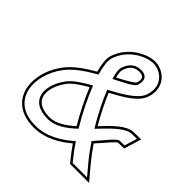

<svg xmlns="http://www.w3.org/2000/svg" viewBox="-198 -932 1145 1145"><g transform="rotate(45 374.0 -359.5)"><path d="M317.9 -391.7C262.2 -360.8 212.4 -329.2 186.2 -295C106.8 -189 107.7 -58 270 -59C329 -59.4 385.5 -98.5 439 -148.1C390.6 -228.2 347.4 -314.9 317.9 -391.7ZM479.4 -84.6C415.7 -27.5 337.6 20.6 245.6 21C25.3 22 22 -193 124 -327L124.3 -328C164.5 -381.1 229.5 -424.4 294.6 -460.6C279 -514.3 273.5 -558.7 282.2 -586C317.3 -691 420.9 -739 477.2 -740C536.5 -741 615.6 -689 584.2 -586C567.2 -529 483.3 -480.7 395.1 -433.4C421.7 -367.3 460.9 -289.3 505.6 -214.7C571.5 -283.6 632.1 -349.6 686.3 -351L727.6 -352L703.2 -272L663.9 -271C642.2 -270.6 602.5 -214.3 545.6 -151.3C570.1 -114.4 595.6 -79.6 621 -49L679.6 21H558.6L550.6 11C526.9 -17.3 502.8 -49.8 479.4 -84.6ZM371.3 -500.8C441 -536 497.6 -563.1 504.2 -586C521 -641 492.1 -661 454.8 -660C416.5 -659 380.6 -643 361.5 -584C356.3 -567.6 360.3 -538.2 371.3 -500.8ZM310.3 -370.2C338.5 -299.7 377.7 -221.7 419.8 -150.9C369 -105.4 319.3 -74.3 269.9 -74C227.7 -73.7 198.8 -82.9 180.4 -96.6C133.4 -131.5 141.6 -210.4 198.1 -285.9C219.4 -313.7 261.3 -342.3 310.3 -370.2ZM476.5 -62.2C497.1 -32.4 518.4 -4.1 539 20.5L551.3 36H711.7L632.5 -58.6C609.8 -86 586.6 -117.4 564.6 -150C617.2 -209.2 654.8 -254 664.3 -256L714.3 -257.3L748 -367.5L685.9 -366C625.7 -364.4 567.5 -301.2 508.4 -239.4C470.7 -304 437.8 -369.7 414.1 -426.6C498 -471.9 579.7 -518.2 598.5 -581.7C604 -599.5 606.5 -616.5 606.3 -632.1C605.5 -714.9 532.8 -755.9 477 -755C414.6 -753.9 305.5 -703 267.9 -590.6C258.1 -559.7 263.7 -517.5 277 -467.9C213.8 -431.9 152.7 -390.3 112.3 -337.1L110.7 -334.9L110.4 -333.9C68.1 -277.2 44 -209.4 44.3 -145.6C44.7 -47.9 106.2 36.6 245.6 36C336.8 35.6 414.6 -9.6 476.5 -62.2ZM380.9 -522.5C373.7 -551.7 373.1 -570.8 375.8 -579.4C393 -632.7 421.8 -644.1 455.2 -645C462.4 -645.2 468.9 -644.4 474.2 -642.9C489.6 -638.4 501.3 -628 489.8 -590.3C487.2 -581.1 443.3 -553.8 380.9 -522.5Z"/></g></svg>

Font: Nordica Plus
Style: NordicaClassicLightOblOl
Weight: 300
Version: Version 1.01